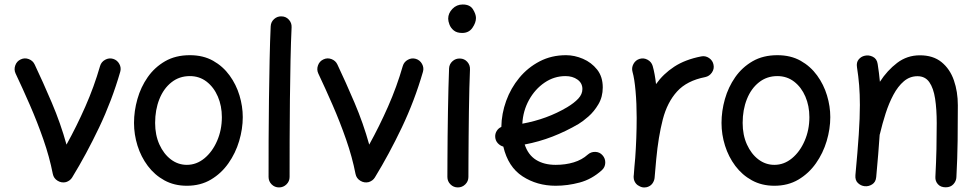

<svg xmlns="http://www.w3.org/2000/svg" viewBox="-20 -777 4299 843"><path d="M70.8 -516.1Q87.9 -524.4 106.2 -517.6Q124.5 -510.7 132.3 -493.7Q168.5 -417.5 207.3 -326.4Q246.1 -235.4 272 -142.1Q316.4 -222.2 354.7 -309.1Q393.1 -396 419.4 -487.3Q424.8 -505.4 441.7 -514.6Q458.5 -523.9 476.6 -518.6Q494.6 -513.2 503.9 -496.3Q513.2 -479.5 507.8 -461.4Q471.2 -335 415.3 -217.5Q359.4 -100.1 296.9 2Q288.1 16.6 270 22.5Q250.5 27.3 233.2 16.8Q215.8 6.3 211.9 -13.2Q197.3 -87.9 170.4 -164.8Q143.6 -241.7 111.3 -315.7Q79.1 -389.6 48.3 -454.6Q40.5 -471.7 47.1 -490Q53.7 -508.3 70.8 -516.1Z M813.5 -534.7Q872.1 -534.7 915.5 -510.3Q959 -485.8 988 -445.8Q1017.1 -405.8 1031.5 -357.9Q1045.9 -310.1 1045.9 -262.7Q1045.9 -210.9 1030 -157.7Q1014.2 -104.5 982.9 -60.1Q951.7 -15.6 906 11.5Q860.4 38.6 800.3 38.6Q745.1 38.6 701.9 14.9Q658.7 -8.8 628.9 -48.6Q599.1 -88.4 583.7 -137.5Q568.4 -186.5 568.4 -237.3Q568.4 -289.6 583.3 -342Q598.1 -394.5 628.4 -438Q658.7 -481.4 704.8 -508.1Q751 -534.7 813.5 -534.7ZM813.5 -442.9Q767.1 -442.9 732.7 -415.5Q698.2 -388.2 679.7 -341.6Q661.1 -294.9 661.1 -237.3Q661.1 -184.1 679.9 -142.6Q698.7 -101.1 730.2 -77.1Q761.7 -53.2 800.3 -53.2Q842.8 -53.2 877.7 -82Q912.6 -110.8 933.3 -158.7Q954.1 -206.5 954.1 -262.7Q954.1 -312 936.5 -353Q918.9 -394 887.2 -418.5Q855.5 -442.9 813.5 -442.9Z M1216.8 -705.1Q1235.8 -704.6 1248.5 -690.4Q1261.2 -676.3 1260.3 -657.2Q1257.3 -595.2 1255.6 -512.5Q1253.9 -429.7 1252.9 -338.6Q1252 -247.6 1251.7 -159.9Q1251.5 -72.3 1251.5 0Q1251.5 19 1237.8 32.5Q1224.1 45.9 1205.1 45.9Q1186 45.9 1172.6 32.5Q1159.2 19 1159.2 0Q1159.2 -72.3 1159.4 -160.2Q1159.7 -248 1160.9 -339.4Q1162.1 -430.7 1163.8 -514.4Q1165.5 -598.1 1168.5 -661.6Q1169.4 -680.7 1183.6 -693.4Q1197.8 -706.1 1216.8 -705.1Z M1399.9 -516.1Q1417 -524.4 1435.3 -517.6Q1453.6 -510.7 1461.4 -493.7Q1497.6 -417.5 1536.4 -326.4Q1575.2 -235.4 1601.1 -142.1Q1645.5 -222.2 1683.8 -309.1Q1722.2 -396 1748.5 -487.3Q1753.9 -505.4 1770.8 -514.6Q1787.6 -523.9 1805.7 -518.6Q1823.7 -513.2 1833 -496.3Q1842.3 -479.5 1836.9 -461.4Q1800.3 -335 1744.4 -217.5Q1688.5 -100.1 1626 2Q1617.2 16.6 1599.1 22.5Q1579.6 27.3 1562.3 16.8Q1544.9 6.3 1541 -13.2Q1526.4 -87.9 1499.5 -164.8Q1472.7 -241.7 1440.4 -315.7Q1408.2 -389.6 1377.4 -454.6Q1369.6 -471.7 1376.2 -490Q1382.8 -508.3 1399.9 -516.1Z M1947.8 -694.8Q1947.8 -718.8 1966.3 -738Q1984.9 -757.3 2011.7 -757.3Q2043.5 -757.3 2056.6 -736.1Q2069.8 -714.8 2069.8 -698.2Q2069.8 -677.2 2054.2 -654.8Q2038.6 -632.3 2009.3 -632.3Q1985.8 -632.3 1972.4 -643.3Q1959 -654.3 1953.4 -669.2Q1947.8 -684.1 1947.8 -694.8ZM2000 -520Q2019 -519.5 2031.7 -505.4Q2044.4 -491.2 2043.5 -472.2Q2042 -438.5 2040.8 -390.1Q2039.6 -341.8 2038.8 -286.9Q2038.1 -231.9 2037.6 -177.7Q2037.1 -123.5 2036.9 -77.1Q2036.6 -30.8 2036.6 0Q2036.6 19 2022.9 32.5Q2009.3 45.9 1990.2 45.9Q1971.2 45.9 1957.8 32.5Q1944.3 19 1944.3 0Q1944.3 -30.8 1944.6 -77.4Q1944.8 -124 1945.3 -178.5Q1945.8 -232.9 1946.8 -288.1Q1947.8 -343.3 1949 -392.3Q1950.2 -441.4 1951.7 -476.6Q1952.6 -495.6 1966.8 -508.3Q1981 -521 2000 -520Z M2622.6 -29.8Q2578.1 10.3 2525.1 24.4Q2472.2 38.6 2419.9 38.6Q2337.9 38.6 2274.4 -2.7Q2210.9 -43.9 2189.9 -133.3Q2175.8 -137.2 2165.5 -148.4Q2155.3 -159.7 2154.3 -175.3Q2153.3 -189.9 2160.9 -202.1Q2168.5 -214.4 2181.2 -219.7Q2182.1 -277.8 2202.4 -334Q2222.7 -390.1 2260 -435.3Q2297.4 -480.5 2349.4 -507.6Q2401.4 -534.7 2465.3 -534.7Q2502.4 -534.7 2539.6 -518.8Q2576.7 -502.9 2601.6 -471.7Q2626.5 -440.4 2626.5 -393.1Q2626.5 -351.6 2607.4 -319.3Q2588.4 -287.1 2563.5 -265.4Q2538.6 -243.7 2520.5 -232.9Q2464.8 -200.2 2405.5 -177.2Q2346.2 -154.3 2283.7 -142.6Q2298.8 -96.7 2333.7 -75Q2368.7 -53.2 2419.9 -53.2Q2462.9 -53.2 2499 -64.2Q2535.2 -75.2 2560.5 -98.1Q2574.7 -110.8 2594 -110.1Q2613.3 -109.4 2625.5 -95.2Q2638.2 -81.1 2637.5 -61.8Q2636.7 -42.5 2622.6 -29.8ZM2462.9 -442.9Q2413.1 -442.9 2371.1 -414.3Q2329.1 -385.7 2302.7 -338.1Q2276.4 -290.5 2273.4 -233.9Q2382.3 -253.9 2470.2 -306.2Q2501 -324.7 2519 -344Q2537.1 -363.3 2537.1 -386.2Q2537.1 -412.1 2515.6 -427.5Q2494.1 -442.9 2462.9 -442.9Z M2803.7 45.9Q2796.9 44.9 2790.5 42Q2767.6 32.2 2762.7 8.3Q2762.7 7.8 2762.7 7.3Q2762.7 6.8 2762.7 6.3Q2761.7 1 2762.2 -4.9Q2762.2 -6.3 2762.7 -7.8Q2764.2 -26.9 2765.6 -45.9Q2767.1 -64.9 2769 -83.5Q2772 -125 2773.7 -170.2Q2775.4 -215.3 2775.4 -259.8Q2775.4 -322.3 2770.5 -377.2Q2765.6 -432.1 2757.3 -460.9Q2752 -479 2761.2 -496.1Q2770.5 -513.2 2788.6 -518.6Q2806.6 -523.9 2823.5 -514.6Q2840.3 -505.4 2845.7 -487.3Q2850.6 -470.2 2854.2 -450.2Q2857.9 -430.2 2860.4 -407.7Q2892.1 -452.6 2940.2 -484.1Q2988.3 -515.6 3058.6 -529.3Q3077.1 -533.2 3093.3 -522.2Q3109.4 -511.2 3112.8 -492.7Q3116.7 -474.6 3105.7 -458.5Q3094.7 -442.4 3076.2 -438.5Q2996.1 -422.9 2952.9 -375.5Q2909.7 -328.1 2890.1 -252.7Q2870.6 -177.2 2861.3 -78.1Q2857.9 -33.2 2854 4.4Q2853.5 10.3 2851.1 16.1Q2851.1 16.1 2851.1 16.6Q2850.6 17.1 2850.6 17.6Q2841.3 40.5 2816.9 45.4Q2815.9 45.4 2815.4 45.4Q2815.4 45.4 2814.9 45.4Q2809.6 46.4 2803.7 45.9Z M3393.1 -534.7Q3451.7 -534.7 3495.1 -510.3Q3538.6 -485.8 3567.6 -445.8Q3596.7 -405.8 3611.1 -357.9Q3625.5 -310.1 3625.5 -262.7Q3625.5 -210.9 3609.6 -157.7Q3593.8 -104.5 3562.5 -60.1Q3531.2 -15.6 3485.6 11.5Q3439.9 38.6 3379.9 38.6Q3324.7 38.6 3281.5 14.9Q3238.3 -8.8 3208.5 -48.6Q3178.7 -88.4 3163.3 -137.5Q3147.9 -186.5 3147.9 -237.3Q3147.9 -289.6 3162.8 -342Q3177.7 -394.5 3208 -438Q3238.3 -481.4 3284.4 -508.1Q3330.6 -534.7 3393.1 -534.7ZM3393.1 -442.9Q3346.7 -442.9 3312.3 -415.5Q3277.8 -388.2 3259.3 -341.6Q3240.7 -294.9 3240.7 -237.3Q3240.7 -184.1 3259.5 -142.6Q3278.3 -101.1 3309.8 -77.1Q3341.3 -53.2 3379.9 -53.2Q3422.4 -53.2 3457.3 -82Q3492.2 -110.8 3512.9 -158.7Q3533.7 -206.5 3533.7 -262.7Q3533.7 -312 3516.1 -353Q3498.5 -394 3466.8 -418.5Q3435.1 -442.9 3393.1 -442.9Z M3735.8 -8.3Q3745.6 -112.8 3750.5 -186.3Q3755.4 -259.8 3755.4 -315.9Q3755.4 -363.3 3752.2 -402.6Q3749 -441.9 3742.7 -481.9Q3739.3 -502.9 3750 -515.9Q3760.7 -528.8 3776.4 -532.2Q3794.4 -536.6 3812.3 -527.8Q3830.1 -519 3833.5 -496.1Q3839.8 -456.5 3843.3 -418Q3875.5 -467.8 3919.2 -501Q3962.9 -534.2 4019 -534.2Q4077.1 -534.2 4114 -504.2Q4150.9 -474.1 4168.2 -424.3Q4185.5 -374.5 4185.5 -314.9Q4185.5 -238.3 4184.6 -159.9Q4183.6 -81.5 4179.2 0.5Q4178.7 17.6 4166.3 31.5Q4153.8 45.4 4132.3 45.4Q4109.9 45.4 4097.9 31.7Q4085.9 18.1 4086.9 0Q4090.3 -65.4 4091.6 -122.8Q4092.8 -180.2 4092.8 -236.3Q4092.8 -297.4 4085.7 -343.8Q4078.6 -390.1 4060.3 -416.3Q4042 -442.4 4008.3 -442.4Q3974.6 -442.4 3948.5 -420.2Q3922.4 -397.9 3902.6 -360.8Q3882.8 -323.7 3868.4 -278.8Q3854 -233.9 3843.3 -188.5Q3842.8 -187 3842.3 -185.5Q3839.8 -146 3835.9 -99.9Q3832 -53.7 3827.1 0.5Q3825.2 22.5 3809.3 32.5Q3793.5 42.5 3775.9 40.5Q3759.3 38.6 3746.6 26.4Q3733.9 14.2 3735.8 -8.3Z"/></svg>

Font: Mikhak-DS1-FD Medium
Style: Regular
Weight: 500
Designer: Amin Abedi
Version: Version 3.2